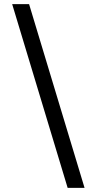

<svg xmlns="http://www.w3.org/2000/svg" viewBox="-20 -760 439 931"><path d="M390 151 121 -740H39L308 151Z"/></svg>

Font: IBM Plex Thai Looped Text
Style: Regular
Weight: 450
Designer: Mike Abbink, Paul van der Laan, Pieter van Rosmalen, Ben Mitchell, Mark Frömberg
Foundry: Bold Monday
Version: Version 1.0